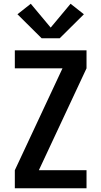

<svg xmlns="http://www.w3.org/2000/svg" viewBox="-20 -1003 540 1023"><path d="M59 0V-96L313 -639H59V-735H441V-639L187 -96H441V0ZM202 -799 73 -927 144 -983 250 -856 356 -983 427 -927 298 -799Z"/></svg>

Font: Iosevka SS08 Regular
Style: Bold
Weight: 700
Monospace: yes
Designer: Belleve Invis
Foundry: Belleve Invis
Version: Version 16.3.4; ttfautohint (v1.8.4)